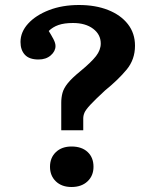

<svg xmlns="http://www.w3.org/2000/svg" viewBox="-20 -734 639 768"><path d="M225 -213V-323Q225 -344 230 -362.5Q235 -381 251 -401Q267 -421 300 -448Q345 -485 364 -509.5Q383 -534 383 -560Q383 -596 352.5 -619Q322 -642 272 -642Q237 -642 214 -634Q191 -626 175 -610Q185 -594 193.5 -578Q202 -562 202 -550Q202 -529 183 -512.5Q164 -496 134 -496Q97 -496 79.5 -515Q62 -534 62 -566Q62 -606 92.5 -639.5Q123 -673 176 -693.5Q229 -714 296 -714Q362 -714 412.5 -694Q463 -674 491.5 -637.5Q520 -601 520 -551Q520 -496 486.5 -455.5Q453 -415 400 -372Q360 -335 341.5 -315Q323 -295 318 -283.5Q313 -272 313 -260V-213ZM266 14Q227 14 203.5 -8.5Q180 -31 180 -67Q180 -103 203.5 -125.5Q227 -148 266 -148Q307 -148 330.5 -126Q354 -104 354 -67Q354 -31 330 -8.5Q306 14 266 14Z"/></svg>

Font: Literata 7pt SemiBold
Style: Regular
Weight: 600
Designer: Latin by Veronika Burian and Jose Scaglione. Greek by Irene Vlachou. Cyrillic by Vera Evstafieva.
Foundry: TypeTogether
Version: Version 3.002